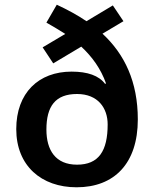

<svg xmlns="http://www.w3.org/2000/svg" viewBox="-20 -878 654 815"><path d="M221 -858 177 -782C205 -766 232 -750 257 -734L161 -677L206 -609L325 -680C372 -636 408 -586 430 -524L426 -522C400 -557 352 -574 284 -574C144 -574 49 -484 49 -330C49 -174 156 -83 305 -83C465 -83 565 -184 565 -371C565 -531 509 -648 415 -735L504 -788L459 -855L347 -788C309 -814 266 -837 221 -858ZM307 -479C396 -479 437 -419 437 -350C437 -237 399 -179 307 -179C216 -179 177 -240 177 -328C177 -427 215 -479 307 -479Z"/></svg>

Font: Noto Sans Kannada UI SemiBold
Style: Regular
Weight: 600
Designer: Jelle Bosma - Monotype Design Team
Foundry: Monotype Imaging Inc.
Version: Version 2.005